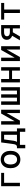

<svg xmlns="http://www.w3.org/2000/svg" viewBox="2332 -2916 735 5440"><g transform="rotate(-90 2700.0 -196.5)"><path d="M144 0V-532H522V-448H241V0Z M900 12Q826 12 770.5 -22Q715 -56 684.5 -118.5Q654 -181 654 -266Q654 -351 684.5 -413.5Q715 -476 770.5 -510Q826 -544 900 -544Q974 -544 1029.5 -510Q1085 -476 1115.5 -413.5Q1146 -351 1146 -266Q1146 -181 1115.5 -118.5Q1085 -56 1029.5 -22Q974 12 900 12ZM900 -81Q967 -81 1003.5 -130Q1040 -179 1040 -266Q1040 -353 1003.5 -402Q967 -451 900 -451Q833 -451 796.5 -402Q760 -353 760 -266Q760 -179 796.5 -130Q833 -81 900 -81Z M1219 151V-84H1263Q1323 -84 1337 -182L1384 -532H1696V-84H1781V151H1686V0H1316L1314 151ZM1431 -175Q1423 -119 1399 -84H1601V-448H1469Z M1890 0V-532H1985V-148L2203 -532H2311V0H2216V-376L2003 0Z M2451 0V-532H2546V-84H2653V-532H2747V-84H2853V-532H2949V0Z M3084 0V-532H3181V-307H3419V-532H3516V0H3419V-223H3181V0Z M3690 0V-532H3785V-148L4003 -532H4111V0H4016V-376L3803 0Z M4278 0 4406 -219Q4350 -241 4320.5 -280Q4291 -319 4291 -369Q4291 -448 4346.5 -490Q4402 -532 4505 -532H4710V0H4615V-201H4505L4388 0ZM4503 -285H4615V-449H4503Q4450 -449 4421 -427.5Q4392 -406 4392 -367Q4392 -328 4421 -306.5Q4450 -285 4503 -285Z M5052 0V-446H4865V-532H5336V-446H5149V0Z"/></g></svg>

Font: Geist Mono Medium
Style: Regular
Weight: 500
Monospace: yes
Designer: Basement.studio, Andrés Briganti, Mateo Zaragoza
Foundry: Basement.studio, Vercel, Andrés Briganti, Guido Ferreyra, Mateo Zaragoza
Version: Version 1.500; ttfautohint (v1.8.4.7-5d5b)